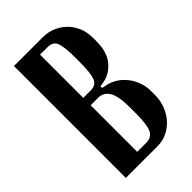

<svg xmlns="http://www.w3.org/2000/svg" viewBox="-214 -773 848 848"><g transform="rotate(-45 210.0 -349.5)"><path d="M382 -518Q382 -450 349 -412Q316 -374 269 -368L254 -366V-355L269 -352Q295 -348 318.5 -334Q342 -320 359.5 -298.5Q377 -277 387 -250Q397 -223 397 -193V-166Q397 -136 386.5 -106.5Q376 -77 356 -53Q336 -29 307 -14.5Q278 0 242 0H47V-699H227Q259 -699 287.5 -687Q316 -675 337 -654Q358 -633 370 -604Q382 -575 382 -541ZM211 -383Q244 -383 254.5 -410.5Q265 -438 265 -506V-533Q265 -600 255 -626.5Q245 -653 211 -653H164V-383ZM280 -211Q280 -278 262 -307.5Q244 -337 211 -337H164V-46H221Q255 -46 267.5 -74Q280 -102 280 -168Z"/></g></svg>

Font: Moniqa ExtBd Paragraph
Style: Regular
Weight: 800
Designer: Rajesh Rajput
Foundry: Rajesh Rajput
Version: Version 1.000